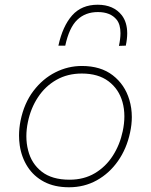

<svg xmlns="http://www.w3.org/2000/svg" viewBox="-20 -783 637 812"><path d="M272 9Q210.5 9 166.5 -14.2Q122.5 -37.5 96.8 -77.5Q71 -117.5 63.5 -168Q60.5 -188.5 60.5 -209.5Q60.5 -240.5 67 -273Q82 -346.5 121.2 -398.2Q160.5 -450 214 -477Q267.5 -504 326 -504Q406 -504 457 -464.5Q508 -425 527 -361Q537.5 -326 537.5 -288Q537.5 -256 530 -222Q515.5 -154 479 -102Q442.5 -50 389.5 -20.5Q336.5 9 272 9ZM274 -23Q335 -23 381.2 -50.5Q427.5 -78 457.2 -124.5Q487 -171 499 -228Q506 -261 506 -291Q506 -323 498 -351.5Q482.5 -406.5 439 -439.2Q395.5 -472 326 -472Q265.5 -472 218.5 -445.2Q171.5 -418.5 140.8 -372Q110 -325.5 98 -267Q91.5 -236 91.5 -207Q91.5 -175.5 99 -147Q113 -91 156.5 -57Q200 -23 274 -23ZM483 -589Q489.5 -619.5 489.5 -642.5Q489.5 -679.5 473.5 -699.5Q447.5 -732 394 -732Q341 -732 306.8 -699.2Q272.5 -666.5 256 -590H227Q245 -672.5 285 -717.8Q325 -763 393 -763Q460.5 -763 495.5 -718Q518 -688 518 -642Q518 -618.5 512 -590Z"/></svg>

Font: Heraclito Thin
Style: Italic
Weight: 100
Italic angle: -12°
Designer: Kostas Bartsokas (font) & Cristiano Sobral (main changes)
Foundry: Kostas Bartsokas (font) & Cristiano Sobral (main changes)
Version: Version 1.00;July 8, 2020;FontCreator 13.0.0.2655 64-bit